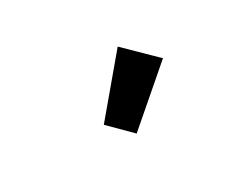

<svg xmlns="http://www.w3.org/2000/svg" viewBox="-51 -975 701 575"><g transform="rotate(-30 300.0 -688.0)"><path d="M294 -561 222 -633 375 -815 475 -717Z"/></g></svg>

Font: Source Code Pro ExtraLight
Style: Bold
Weight: 700
Monospace: yes
Version: Version 1.018;hotconv 1.0.116;makeotfexe 2.5.65601